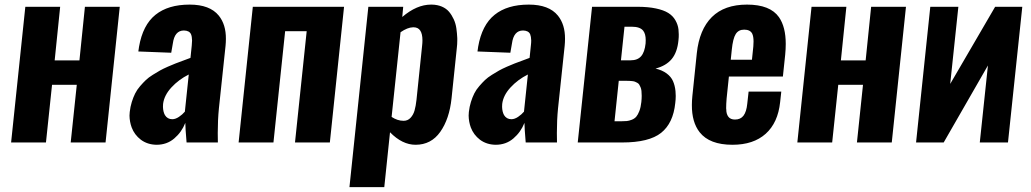

<svg xmlns="http://www.w3.org/2000/svg" viewBox="-20 -607 4391 818"><path d="M27.3 0 87.9 -578.1H236.3L212.9 -349.6H318.4L341.8 -578.1H490.2L429.7 0H281.2L307.1 -245.6H201.7L175.8 0Z M647 9.8Q608.4 9.3 580.1 -11.7Q552.7 -32.7 541 -64Q532.2 -87.9 531.7 -114.3Q531.7 -122.1 532.7 -129.9Q535.2 -152.3 541.5 -172.6Q547.9 -192.9 555.9 -209Q564 -225.1 577.1 -240.2Q590.3 -255.4 601.6 -266.1Q612.8 -276.9 631.1 -288.3Q649.4 -299.8 661.6 -306.6Q673.8 -313.5 694.8 -322.8Q715.8 -332 727.3 -336.4Q738.8 -340.8 760.7 -348.9Q782.7 -356.9 791.5 -360.4L796.9 -412.6Q798.3 -424.8 798.3 -434.6Q797.9 -451.2 793.9 -460.9Q787.1 -476.6 763.7 -477.1Q723.6 -477.1 716.3 -421.4L709.5 -382.3L569.3 -387.7Q569.8 -390.1 571 -398.7Q572.3 -407.2 572.3 -407.7Q588.4 -500.5 642.3 -543.9Q696.3 -587.4 788.1 -587.4Q874 -587.4 912.1 -540.5Q942.9 -502.4 942.4 -441.4Q942.4 -427.2 940.9 -411.6L912.6 -145Q907.7 -95.7 907.7 -40.5Q907.7 -20.5 908.2 0H774.9Q769.5 -63 769.5 -83.5Q753.9 -43.9 722.4 -17.1Q690.9 9.8 647 9.8ZM713.9 -99.1Q727.5 -99.1 742.4 -109.1Q757.3 -119.1 767.6 -131.3L784.2 -289.6Q741.2 -268.1 710.2 -234.4Q679.2 -200.7 674.8 -164.1Q674.3 -157.7 674.3 -151.9Q674.8 -130.9 682.6 -116.7Q693.4 -99.1 713.9 -99.1Z M996.6 0 1057.1 -578.1H1445.8L1385.3 0H1236.8L1286.6 -474.1H1194.8L1145 0Z M1468.8 190.4 1549.3 -578.1H1697.8L1693.8 -534.7Q1755.4 -587.4 1816.4 -587.4H1819.8Q1843.8 -586.9 1862.5 -578.9Q1881.3 -570.8 1893.1 -556.9Q1904.8 -543 1913.1 -524.9Q1921.4 -506.8 1924.3 -486.3Q1927.2 -465.8 1928.2 -444.3Q1928.2 -439 1928.2 -434.1Q1928.2 -418.5 1926.3 -403.3L1903.8 -188Q1894.5 -100.1 1855.7 -45.2Q1816.9 9.8 1750.5 9.8Q1693.8 9.8 1641.6 -43.5L1617.2 190.4ZM1699.7 -92.3Q1717.3 -92.3 1729.2 -105.2Q1741.2 -118.2 1746.3 -136.7Q1751.5 -155.3 1754.4 -181.6L1778.3 -411.6Q1779.8 -424.3 1779.8 -435.1Q1779.8 -490.7 1742.2 -490.7Q1740.7 -490.7 1739.3 -490.7Q1716.3 -490.2 1686.5 -469.7L1648.4 -108.9Q1673.3 -92.3 1699.7 -92.3Z M2091.8 9.8Q2053.2 9.3 2024.9 -11.7Q1997.6 -32.7 1985.8 -64Q1977.1 -87.9 1976.6 -114.3Q1976.6 -122.1 1977.5 -129.9Q1980 -152.3 1986.3 -172.6Q1992.7 -192.9 2000.7 -209Q2008.8 -225.1 2022 -240.2Q2035.2 -255.4 2046.4 -266.1Q2057.6 -276.9 2075.9 -288.3Q2094.2 -299.8 2106.4 -306.6Q2118.7 -313.5 2139.6 -322.8Q2160.6 -332 2172.1 -336.4Q2183.6 -340.8 2205.6 -348.9Q2227.5 -356.9 2236.3 -360.4L2241.7 -412.6Q2243.2 -424.8 2243.2 -434.6Q2242.7 -451.2 2238.8 -460.9Q2231.9 -476.6 2208.5 -477.1Q2168.5 -477.1 2161.1 -421.4L2154.3 -382.3L2014.2 -387.7Q2014.6 -390.1 2015.9 -398.7Q2017.1 -407.2 2017.1 -407.7Q2033.2 -500.5 2087.2 -543.9Q2141.1 -587.4 2232.9 -587.4Q2318.8 -587.4 2356.9 -540.5Q2387.7 -502.4 2387.2 -441.4Q2387.2 -427.2 2385.7 -411.6L2357.4 -145Q2352.5 -95.7 2352.5 -40.5Q2352.5 -20.5 2353 0H2219.7Q2214.4 -63 2214.4 -83.5Q2198.7 -43.9 2167.2 -17.1Q2135.7 9.8 2091.8 9.8ZM2158.7 -99.1Q2172.4 -99.1 2187.3 -109.1Q2202.1 -119.1 2212.4 -131.3L2229 -289.6Q2186 -268.1 2155 -234.4Q2124 -200.7 2119.6 -164.1Q2119.1 -157.7 2119.1 -151.9Q2119.6 -130.9 2127.4 -116.7Q2138.2 -99.1 2158.7 -99.1Z M2441.4 0 2502.4 -578.1H2695.3Q2741.2 -578.1 2774.4 -571Q2807.6 -564 2827.1 -551.8Q2846.7 -539.6 2857.4 -520.8Q2868.2 -502 2870.6 -481.9Q2871.6 -472.2 2871.8 -460.7Q2872.1 -449.2 2870.6 -436Q2865.7 -384.3 2841.8 -355.5Q2817.9 -326.7 2772.9 -314.9Q2801.3 -308.1 2820.1 -294.2Q2838.9 -280.3 2847.2 -261.5Q2855.5 -242.7 2857.9 -218.8Q2858.9 -209 2858.9 -198.2Q2858.9 -183.6 2856.9 -168Q2848.1 -82 2796.6 -41Q2745.1 0 2630.9 0ZM2598.1 -90.3H2625.5Q2640.6 -90.3 2650.4 -91.3Q2660.2 -92.3 2671.9 -96.9Q2683.6 -101.6 2690.7 -109.9Q2697.8 -118.2 2703.9 -134Q2710 -149.9 2712.4 -172.4Q2713.9 -187 2713.9 -199Q2713.9 -210.9 2712.9 -219.7Q2711.9 -228.5 2709 -235.4Q2706.1 -242.2 2703.4 -246.6Q2700.7 -251 2695.1 -254.2Q2689.5 -257.3 2685.1 -259Q2680.7 -260.7 2673.1 -261.5Q2665.5 -262.2 2660.4 -262.5Q2655.3 -262.7 2646 -262.7H2616.2ZM2625.5 -350.1H2667Q2696.3 -350.1 2711.4 -367.4Q2726.6 -384.8 2730.5 -421.9Q2731 -429.2 2731 -436Q2731 -461.9 2720.7 -475.6Q2707.5 -493.2 2671.4 -493.2H2640.6Z M3100.6 9.8Q3002.9 9.8 2960.9 -43.5Q2927.2 -86.4 2927.7 -159.7Q2927.7 -177.7 2929.7 -197.3L2948.7 -380.4Q2959.5 -481.4 3012.9 -534.4Q3066.4 -587.4 3162.6 -587.4Q3261.2 -587.4 3298.8 -533.7Q3327.6 -492.2 3327.6 -419.9Q3327.6 -398.4 3325.2 -373.5L3315.4 -280.8H3085.4L3075.7 -187.5Q3073.7 -164.1 3073.7 -145.5Q3074.2 -143.1 3074.2 -141.1Q3074.2 -121.1 3083.3 -109.4Q3092.3 -97.7 3111.3 -97.7Q3135.3 -97.7 3147.7 -114.3Q3160.2 -130.9 3163.6 -164.6L3169.4 -216.8H3308.6L3303.7 -171.9Q3294.4 -84 3242.2 -37.1Q3189.9 9.8 3100.6 9.8ZM3093.3 -352.5H3183.6L3189.5 -409.2Q3190.4 -420.9 3190.4 -430.2Q3190.4 -452.1 3184.6 -463.9Q3175.8 -480.5 3151.1 -480.7Q3126.5 -481 3114.5 -461.9Q3102.5 -442.9 3097.7 -395Z M3377 0 3437.5 -578.1H3585.9L3562.5 -349.6H3668L3691.4 -578.1H3839.8L3779.3 0H3630.9L3656.7 -245.6H3551.3L3525.4 0Z M3882.8 0 3943.4 -578.1H4063L4028.3 -249.5L4219.7 -578.1H4335.4L4274.4 0H4154.3L4189 -328.1L4000.5 0Z"/></svg>

Font: Oswald
Style: Demi-Bold
Weight: 600
Designer: Vernon Adams
Foundry: Vernon Adams
Version: 3.0; ttfautohint (v0.94.23-7a4d-dirty) -l 8 -r 50 -G 200 -x 